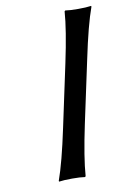

<svg xmlns="http://www.w3.org/2000/svg" viewBox="-77 -695 491 746"><g transform="rotate(-10 168.5 -322.5)"><path d="M198.7 -444.8Q226.1 -573.7 231 -645L233.9 -647.9Q251.5 -645 284.2 -645Q316.9 -645 335.9 -647.9L336.9 -645Q312.5 -578.1 284.7 -444.8L232.4 -200.2Q205.1 -71.3 200.2 0L197.3 2.9Q179.7 0 147 0Q114.3 0 95.2 2.9L94.2 0Q118.7 -68.4 146.5 -200.2Z"/></g></svg>

Font: Linux Biolinum Slanted O
Style: Slanted
Weight: 400
Designer: Philipp H. Poll
Foundry: Philipp H. Poll
Version: Version 1.0.4